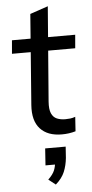

<svg xmlns="http://www.w3.org/2000/svg" viewBox="-61 -698 480 998"><g transform="rotate(-5 178.5 -199.5)"><path d="M21 -433 27 -503H357L351 -433ZM320 -78 315 -3Q298 2 280 4.5Q262 7 243 7Q169 7 130.5 -35Q92 -77 98 -159L134 -631L228 -663L189 -169Q186 -129 195.5 -107.5Q205 -86 224 -78Q243 -70 268 -70Q281 -70 293.5 -71.5Q306 -73 320 -78ZM257 72 253 131Q249 170 235.5 202.5Q222 235 189 264L152 235Q177 211 185.5 190Q194 169 195 145L219 160H144L150 72Z"/></g></svg>

Font: Muli Medium
Style: Italic
Weight: 500
Italic angle: -4.541°
Designer: Vernon Adams
Foundry: Vernon Adams
Version: Version 2.100; ttfautohint (v1.8.1.43-b0c9)